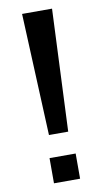

<svg xmlns="http://www.w3.org/2000/svg" viewBox="-83 -752 430 792"><g transform="rotate(-10 132.0 -355.5)"><path d="M186.5 -105.5V0H77.1V-105.5ZM194.3 -710.9 171.9 -199.7H91.3L68.8 -710.9Z"/></g></svg>

Font: Ufes Sans Medium
Style: Regular
Weight: 500
Designer: Ricardo Esteves & Filipe Motta
Foundry: ProDesignUfes - Ricardo Esteves, Filipe Motta (This is a derivative work, based on Roboto family, by Christian Robertson
Version: Version 2.0